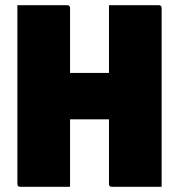

<svg xmlns="http://www.w3.org/2000/svg" viewBox="-20 -720 690 740"><path d="M603 0H411Q400 0 400 -11V-260H250V0H58Q47 0 47 -11V-700H239Q250 -700 250 -689V-439H400V-700H592Q603 -700 603 -689Z"/></svg>

Font: Recursive Sn Lnr St Blk
Style: Regular
Weight: 900
Version: Version 1.079;hotconv 1.0.112;makeotfexe 2.5.65598; ttfautoh